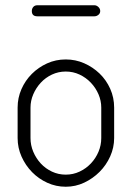

<svg xmlns="http://www.w3.org/2000/svg" viewBox="-20 -704 501 730"><path d="M101 -662Q101 -671 106.5 -677.5Q112 -684 122 -684H339Q347 -684 354 -677.5Q361 -671 361 -662Q361 -653 354 -647.5Q347 -642 339 -642H122Q101 -642 101 -662ZM230 -478Q267 -478 300 -463.5Q333 -449 358.5 -424.5Q384 -400 399 -366.5Q414 -333 414 -295V-179Q414 -143 399 -109.5Q384 -76 358.5 -50.5Q333 -25 300 -9.5Q267 6 230 6Q193 6 160 -9Q127 -24 102 -49.5Q77 -75 62 -108.5Q47 -142 47 -179V-295Q47 -332 61.5 -365Q76 -398 101 -423Q126 -448 159 -463Q192 -478 230 -478ZM365 -295Q365 -321 354.5 -345.5Q344 -370 325.5 -389.5Q307 -409 282.5 -420.5Q258 -432 230 -432Q202 -432 177.5 -420.5Q153 -409 135 -389.5Q117 -370 106.5 -345.5Q96 -321 96 -295V-179Q96 -152 106.5 -127Q117 -102 135 -82.5Q153 -63 177.5 -51.5Q202 -40 230 -40Q258 -40 282.5 -51.5Q307 -63 325.5 -82.5Q344 -102 354.5 -127Q365 -152 365 -179Z"/></svg>

Font: AkaAcidDosis
Style: Light
Weight: 300
Designer: Edgar Tolentino, Pablo Impallari, Igino Marini, Aka-Acid
Foundry: Edgar Tolentino, Pablo Impallari, Igino Marini, Aka-Acid
Version: Version 1.007